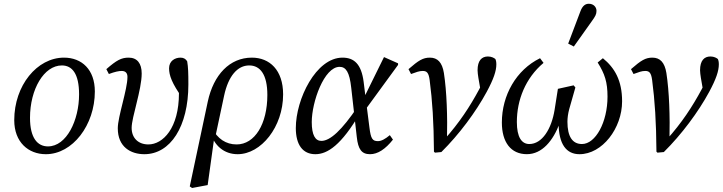

<svg xmlns="http://www.w3.org/2000/svg" viewBox="-20 -786 3745 995"><path d="M217.7 13.1C356.3 13.1 471.5 -138.1 471.5 -311.9C471.5 -425.4 404 -487.3 311.6 -487.3C172 -487.3 53.8 -343 53.8 -163.3C53.8 -48.9 127.2 13.1 217.7 13.1ZM228.6 -27.3C175.1 -27.3 135.5 -69.8 135.5 -175.3C135.5 -323.9 208 -446.9 300.6 -446.9C353.1 -446.9 389.8 -405.4 389.8 -297.1C389.8 -162.9 325.1 -27.3 228.6 -27.3Z M728.1 13.1C863.2 13.1 956.2 -130.3 956.2 -348.5C956.2 -408.4 955.2 -437.2 950.1 -468.1C943 -480.2 931.8 -487.3 915.7 -487.3C886.3 -487.4 856.2 -470.1 856.2 -431.8C856.2 -396.2 870.3 -354.3 926.4 -276.7L929.8 -345.8L903.4 -381C906.4 -351.1 907.4 -329.1 907.4 -303.2C907.4 -121.6 824.2 -37.5 748.9 -37.5C696 -37.5 662.2 -71.3 662.2 -123.3C662.2 -178.4 714.3 -320.6 714.3 -405.2C714.3 -457.2 691.1 -487.3 646.8 -487.3C608.7 -487.3 584.3 -474 531.1 -427.7L544.2 -402.4C575.8 -414.3 595.8 -418.3 610.6 -418.3C630.5 -418.3 640.5 -407.4 640.5 -387.4C640.5 -321.9 590.4 -181.7 590.4 -121.1C590.4 -24.1 657.8 13.1 728.1 13.1Z M975.5 188.2 1056.2 173.1 1091.1 -78.4 1096.3 -78.6 1141.5 -290.6C1163.4 -392.5 1210.9 -446.9 1271.4 -446.9C1329 -446.9 1365.5 -399.1 1365.5 -293.9C1365.5 -143.6 1300.6 -37.5 1206.1 -37.5C1150.6 -37.5 1107 -67.2 1079.1 -121.6L1068.9 -104.4C1088.9 -30.7 1141.8 13.1 1211.5 13.1C1333 13.1 1447.2 -128.3 1447.2 -296.8C1447.2 -423.2 1377.1 -487.3 1285.3 -487.3C1170.8 -487.3 1086.8 -399.3 1056.7 -259.3L963.4 180.1L975.5 188.2Z M1614.4 13.1C1676.9 13.1 1748.9 -33.7 1846.3 -200.6L1833.2 -232.6C1751.9 -111.7 1691.2 -55.8 1645.4 -55.8C1613.6 -55.8 1595.6 -86.5 1595.6 -153.4C1595.6 -257.1 1659.6 -439.6 1739.8 -439.6C1772.5 -439.6 1791.3 -413 1800.2 -331L1828.9 -76.4C1835.8 -12.1 1854.2 13.1 1897.6 13.1C1937.9 13.1 1977.3 -13.1 2016.4 -62.4L2000.2 -85.6C1976.2 -65.5 1956.4 -54.6 1938.5 -54.6C1910.7 -54.6 1901.7 -66.6 1894.6 -124.6L1878.6 -250L1875.6 -272.1L1864.6 -361C1852.6 -454.9 1814.5 -487.3 1754.8 -487.3C1617.6 -487.3 1513 -272.3 1513 -122.4C1513 -35.2 1549.2 13.1 1614.4 13.1ZM1868.7 -211.1 2042.9 -449.7V-457.8L1970 -490.2L1861.9 -270.8L1868.7 -211.1Z M2228.9 0 2234.1 5.1 2267.2 2C2359.4 -89.2 2446.2 -206.1 2502.2 -309.8C2538.2 -376.5 2552.2 -418.5 2552.2 -452.5C2552.2 -464.8 2550.2 -474 2547.1 -480.2C2540.9 -485.3 2527.8 -493.3 2508.6 -493.3C2476.4 -493.3 2454.9 -472.1 2454.9 -422C2454.9 -411.6 2457 -396.2 2459.1 -382.8L2471.3 -312.3L2483.9 -365.2C2477.9 -351.3 2472.8 -341.2 2462.9 -322.4C2414.8 -233.2 2361 -150.4 2281.2 -61.4L2296.4 -58.6C2299.4 -182.2 2295.3 -311.6 2280.4 -407.8C2271.4 -463.1 2247.3 -487.3 2207.9 -487.3C2171.7 -487.3 2149.2 -473 2097 -427.7L2110.1 -402.4C2137.8 -412.4 2152.8 -418.3 2170.7 -418.3C2191.6 -418.3 2201.6 -409.4 2206.6 -370.6C2220.6 -264.4 2227.8 -154.3 2228.9 0Z M2710.6 13C2788.9 13 2846.7 -56.5 2880.8 -148.6L2874.7 -147.6C2875.5 -37.2 2915.6 13.1 2983.1 13.1C3100.6 13.1 3203.9 -120.7 3203.9 -261.2C3203.9 -369.1 3165.3 -434.6 3104.3 -484.3L3077.2 -462.1C3114.2 -403.2 3128.3 -360.9 3128.3 -285.1C3128.3 -153.1 3066.6 -39.6 2995.9 -39.6C2947.3 -39.6 2920.6 -77.1 2920.6 -155.1C2920.6 -174.3 2923.7 -197.6 2929.8 -220.2L2961.8 -332.7L2952.7 -343.7L2871.2 -325.6L2854 -216.4C2838.1 -117.8 2789.5 -39.6 2723.1 -39.6C2683.2 -39.6 2658.5 -75.3 2658.5 -153.8C2658.5 -267.2 2702.8 -381.2 2796.8 -460.1L2778.7 -484.3C2654.6 -423.6 2580.8 -291.6 2580.8 -151.2C2580.8 -49.1 2627.2 13 2710.6 13ZM2924.5 -560 2953.7 -544.9C2984.7 -588.7 3016.7 -633.4 3047.7 -677.2C3065 -701.4 3071.2 -711.7 3071.2 -729.9C3071.2 -749.3 3055.9 -766.5 3031.6 -766.5C3014.3 -766.5 2999 -757.3 2987.9 -727.5C2967.1 -671.8 2945.3 -615.8 2924.5 -560Z M3381.9 0 3387.1 5.1 3420.2 2C3512.4 -89.2 3599.2 -206.1 3655.2 -309.8C3691.2 -376.5 3705.2 -418.5 3705.2 -452.5C3705.2 -464.8 3703.2 -474 3700.1 -480.2C3693.9 -485.3 3680.8 -493.3 3661.6 -493.3C3629.4 -493.3 3607.9 -472.1 3607.9 -422C3607.9 -411.6 3610 -396.2 3612.1 -382.8L3624.3 -312.3L3636.9 -365.2C3630.9 -351.3 3625.8 -341.2 3615.9 -322.4C3567.8 -233.2 3514 -150.4 3434.2 -61.4L3449.4 -58.6C3452.4 -182.2 3448.3 -311.6 3433.4 -407.8C3424.4 -463.1 3400.3 -487.3 3360.9 -487.3C3324.7 -487.3 3302.2 -473 3250 -427.7L3263.1 -402.4C3290.8 -412.4 3305.8 -418.3 3323.7 -418.3C3344.6 -418.3 3354.6 -409.4 3359.6 -370.6C3373.6 -264.4 3380.8 -154.3 3381.9 0Z"/></svg>

Font: Source Serif Variable
Style: Italic
Weight: 389
Italic angle: -12°
Designer: Frank Grießhammer
Foundry: Adobe Systems Incorporated
Version: Version 3.001;hotconv 1.0.111;makeotfexe 2.5.65597